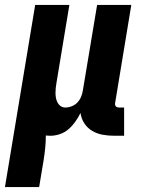

<svg xmlns="http://www.w3.org/2000/svg" viewBox="-56 -540 576 775"><path d="M-36 215 86 -520H224L172 -206Q170 -195 169 -185Q168 -175 168 -164.5Q168 -154 170 -144Q172 -134 176.5 -125.5Q181 -117 189 -111.5Q197 -106 208 -106Q221 -106 234.5 -111.5Q248 -117 257.5 -127.5Q267 -138 272 -151Q277 -164 279 -178L336 -520H474L409 -126Q408 -122 408.5 -118Q409 -114 411.5 -111Q414 -108 417.5 -107Q421 -106 425 -106H445V8H406Q382 8 359 4Q336 0 316.5 -11.5Q297 -23 284.5 -42Q272 -61 269 -84Q260 -66 248 -49Q236 -32 220.5 -18.5Q205 -5 185.5 1.5Q166 8 147 8Q142 8 138 7.5Q134 7 129 7Q129 32 126.5 57Q124 82 120 107L102 215Z"/></svg>

Font: Iosevka Term Curly Heavy
Style: Italic
Weight: 900
Italic angle: -9°
Designer: Belleve Invis
Foundry: Belleve Invis
Version: Version 32.3.0